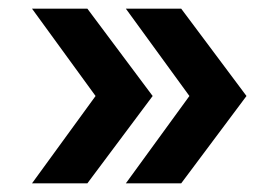

<svg xmlns="http://www.w3.org/2000/svg" viewBox="-20 -520 638 444"><path d="M182 -96H54L201 -298L54 -500H182L333 -298ZM418 -298 271 -500H399L550 -298L399 -96H271Z"/></svg>

Font: Oak Sans SemiBold
Style: Regular
Weight: 600
Designer: Erik Kennedy, Walven
Foundry: Erik Kennedy, Walven
Version: Version 1.000